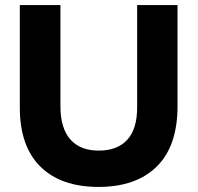

<svg xmlns="http://www.w3.org/2000/svg" viewBox="-20 -722 779 756"><path d="M368 14Q516 14 597.5 -66.5Q679 -147 679 -304V-702H520V-299Q520 -214 481 -171.5Q442 -129 369 -129Q295 -129 256.5 -173.5Q218 -218 218 -303V-702H58V-299Q58 -146 139 -66Q220 14 368 14Z"/></svg>

Font: Geom
Style: Bold
Weight: 700
Version: Version 1.102